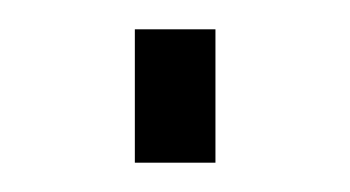

<svg xmlns="http://www.w3.org/2000/svg" viewBox="-20 -111 239 131"><path d="M72 -91H127V0H72Z"/></svg>

Font: Cairo Light
Style: Regular
Weight: 300
Designer: Mohamed Gaber, the designers of Titillium
Foundry: Kief Type Foundry
Version: Version 2.009; ttfautohint (v1.5.33-1714) -l 8 -r 50 -G 200 